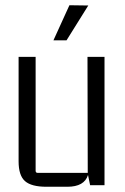

<svg xmlns="http://www.w3.org/2000/svg" viewBox="-20 -707 477 733"><path d="M184 -553 245 -687 317 -686 234 -553ZM237 6H157Q100 6 75.5 -15.5Q51 -37 51 -91V-490H116V-55Q116 -47 124 -47H315L314 -490H379V0H324L316 -39Q302 6 237 6Z"/></svg>

Font: Gemunu Libre Light
Style: Regular
Weight: 300
Designer: Puspanada Ekanayake, Sola Matas, Pathum Egodawatta, Kosala Senevirathne
Foundry: mooniak
Version: Version 1.100